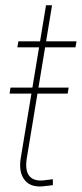

<svg xmlns="http://www.w3.org/2000/svg" viewBox="-20 -689 304 713"><path d="M234.9 -363.8 231.4 -341.3H15.6L19 -363.8ZM264.2 -535.6 260.3 -513.2H44.4L48.3 -535.6ZM150.9 -669.4H173.3L79.6 -102.1Q71.8 -54.7 90.3 -33.9Q108.9 -13.2 152.3 -20.5Q158.2 -21 164.3 -22Q170.4 -22.9 176.3 -23.4V-1.5Q169.9 -0.5 163.6 0.2Q157.2 1 150.9 1.5Q97.2 10.3 72.8 -19Q48.3 -48.3 57.1 -102.1Z"/></svg>

Font: Inter 20pt Thin
Style: Italic
Weight: 250
Italic angle: -9.3988°
Version: Version 4.001;git-66647c0bb